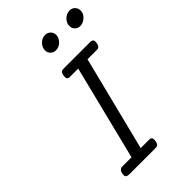

<svg xmlns="http://www.w3.org/2000/svg" viewBox="-261 -986 1082 1082"><g transform="rotate(-45 279.5 -445.5)"><path d="M74.2 -18.1Q74.2 -44.9 88.9 -55.2Q93.8 -59.1 103 -59.1H176.8L317.9 -625H252Q231 -625 231 -643.1Q231 -677.2 249 -682.1Q252.9 -683.1 261.2 -683.1H474.1Q494.1 -681.2 494.1 -666Q494.1 -637.2 480 -627.9Q476.1 -625 465.8 -625H392.1L250 -59.1H316.9Q337.9 -59.1 337.9 -41Q337.9 -6.8 318.8 -1Q314.9 0 307.1 0H101.1Q74.2 0 74.2 -18.1ZM257.8 -830.1Q257.8 -853 276.4 -872.1Q294.9 -891.1 319.8 -891.1Q338.9 -891.1 351.8 -878.2Q364.7 -865.2 364.7 -847.2Q364.7 -824.2 345.9 -805.2Q327.1 -786.1 301.8 -786.1Q283.7 -786.1 270.8 -798.6Q257.8 -811 257.8 -830.1ZM452.1 -830.1Q452.1 -853 470.9 -872.1Q489.7 -891.1 515.1 -891.1Q534.2 -891.1 546.6 -878.2Q559.1 -865.2 559.1 -847.2Q559.1 -822.3 539.1 -804.2Q519 -786.1 496.1 -786.1Q477.1 -786.1 464.6 -798.6Q452.1 -811 452.1 -830.1Z"/></g></svg>

Font: CMU Concrete
Style: Italic
Weight: 500
Italic angle: -14.04°
Version: Version 0.7.0